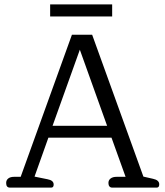

<svg xmlns="http://www.w3.org/2000/svg" viewBox="-20 -853 751 873"><path d="M208 -833H490V-778H208ZM8 -21Q8 -34 17.5 -41.5Q27 -49 44 -49H74L307 -695H399L632 -50L676 -40Q704 -34 704 -15Q704 0 693 0H490Q482 0 477.5 -5.5Q473 -11 473 -21Q473 -34 483 -41.5Q493 -49 510 -49H551L487 -227H200L137 -50L196 -38Q224 -33 224 -14Q224 0 213 0H25Q8 0 8 -21ZM467 -281 343 -627 219 -281Z"/></svg>

Font: Maitree
Style: Regular
Weight: 400
Designer: CadsonDemak Team
Foundry: CadsonDemak
Version: Version 1.001